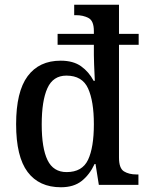

<svg xmlns="http://www.w3.org/2000/svg" viewBox="-20 -780 620 810"><path d="M237 10Q145 10 96.5 -54.5Q48 -119 48 -256Q48 -393 96.5 -458.5Q145 -524 236 -524Q289 -524 322 -500.5Q355 -477 375 -439H380Q380 -442 379 -462.5Q378 -483 377 -508Q376 -533 376 -548V-591H223V-637H376V-649Q376 -692 353.5 -704Q331 -716 301 -716H293V-760H482V-637H565V-591H482V-115Q482 -70 503 -57Q524 -44 556 -44H564V0H397L383 -88H379Q358 -43 324.5 -16.5Q291 10 237 10ZM261 -54Q327 -54 351.5 -106Q376 -158 376 -256Q376 -353 351.5 -407Q327 -461 260 -461Q204 -461 180 -408Q156 -355 156 -255Q156 -155 180.5 -104.5Q205 -54 261 -54Z"/></svg>

Font: Noto Serif Sinhala SemiCondensed Medium
Style: Regular
Weight: 500
Width: 4
Designer: Jelle Bosma - Monotype Design Team
Foundry: Monotype Imaging Inc.
Version: Version 2.007; ttfautohint (v1.8.4.7-5d5b)